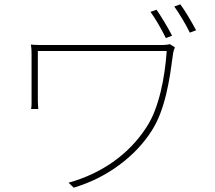

<svg xmlns="http://www.w3.org/2000/svg" viewBox="-20 -833 996 888"><path d="M789 -614Q787 -610 784.5 -602Q782 -594 781 -589Q775 -542 767.5 -494Q760 -446 749 -399.5Q738 -353 722 -310Q706 -267 682 -229Q625 -139 531 -69.5Q437 0 321 35L297 12Q412 -20 504 -85Q596 -150 657 -244Q680 -279 696 -321Q712 -363 723 -408.5Q734 -454 741 -502.5Q748 -551 751 -597H155V-373Q155 -362 155.5 -352Q156 -342 157 -329H124Q126 -342 126 -353.5Q126 -365 126 -373V-579Q126 -593 125.5 -604Q125 -615 123 -627Q139 -625 160 -625Q181 -625 210 -625H735Q742 -625 750.5 -626Q759 -627 765 -629ZM814 -813Q831 -790 851 -756.5Q871 -723 887 -693L858 -682Q843 -713 823 -746Q803 -779 786 -803ZM704 -788Q720 -765 740.5 -731Q761 -697 776 -668L747 -657Q733 -686 713 -720.5Q693 -755 676 -778Z"/></svg>

Font: Kinto Sans Thin
Style: Regular
Weight: 100
Designer: Authors: Ryoko NISHIZUKA  (kana & ideographs); Paul D. Hunt (Latin, Greek & Cyrillic); Wenlong ZHANG  (bopomofo); Sandol
Foundry: Adobe Systems Incorporated, ookami Inc.
Version: Version 0.001